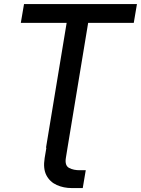

<svg xmlns="http://www.w3.org/2000/svg" viewBox="-20 -748 713 972"><path d="M321.8 0 313.5 51.3Q307.1 90.3 330.1 102.3Q353 114.3 385.7 113.8H414.1L398.9 204.1H343.8Q301.8 204.1 267.1 188.5Q232.4 172.9 214.8 139.2Q197.3 105.5 206.1 51.8L214.8 0H212.9L317.4 -632.3H85.4L101.6 -727.5H673.3L657.2 -632.3H426.3L321.8 0Z"/></svg>

Font: Inter Display Medium
Style: Italic
Weight: 500
Italic angle: -9.39999°
Designer: Rasmus Andersson
Foundry: rsms
Version: Version 4.000;git-a52131595